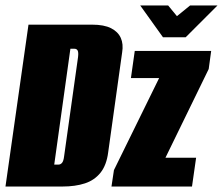

<svg xmlns="http://www.w3.org/2000/svg" viewBox="-30 -681 814 701"><path d="M-10 0 74 -591H306Q350 -591 375.5 -578Q401 -565 411 -542.5Q421 -520 416 -490L365 -125Q359 -78 337 -50.5Q315 -23 280 -11.5Q245 0 198 0ZM168 -80H183Q191 -80 196.5 -86.5Q202 -93 204 -110L255 -473Q257 -490 253.5 -496.5Q250 -503 242 -503H227ZM377 0 386 -60 551 -396H448L462 -495H741L732 -429L574 -105H686L671 0ZM565 -545 482 -661H584L616 -622L664 -661H764L648 -545Z"/></svg>

Font: Alumni Sans Black
Style: Italic
Weight: 900
Italic angle: -8°
Version: Version 1.016